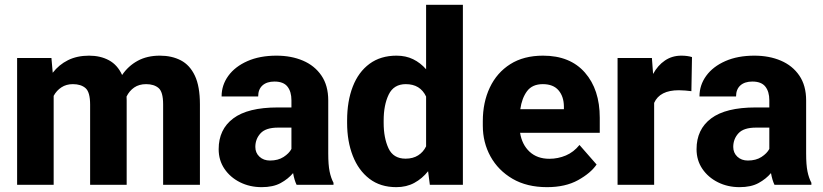

<svg xmlns="http://www.w3.org/2000/svg" viewBox="-20 -770 3428 800"><path d="M283.7 -419.4Q256.3 -419.4 236.1 -406.2Q215.8 -393.1 203.6 -370.6V0H51.3V-528.3H194.3L199.7 -466.8Q225.6 -500.5 263.4 -519.3Q301.3 -538.1 351.1 -538.1Q398.4 -538.1 434.1 -518.8Q469.7 -499.5 488.8 -457.5Q514.2 -495.1 553.5 -516.6Q592.8 -538.1 646 -538.1Q695.8 -538.1 733.4 -518.6Q771 -499 792 -454.6Q813 -410.2 813 -335V0H659.7V-335Q659.7 -387.2 640.6 -403.3Q621.6 -419.4 588.9 -419.4Q559.6 -419.4 539.3 -405.5Q519 -391.6 507.3 -367.7Q507.8 -360.4 507.8 -352.5V0H355.5V-334Q355.5 -386.2 336.4 -402.8Q317.4 -419.4 283.7 -419.4Z M1215.8 0Q1206.5 -19 1201.2 -48.8Q1180.7 -24.4 1149.4 -7.3Q1118.2 9.8 1070.3 9.8Q1021 9.8 980.2 -10.5Q939.5 -30.8 915.3 -66.4Q891.1 -102.1 891.1 -148.4Q891.1 -231 951.9 -276.6Q1012.7 -322.3 1137.2 -322.3H1194.3V-352.5Q1194.3 -388.2 1177.7 -409.2Q1161.1 -430.2 1123.5 -430.2Q1091.8 -430.2 1073.7 -414.1Q1055.7 -397.9 1055.7 -368.2H903.3Q903.3 -415.5 931.4 -454.1Q959.5 -492.7 1011 -515.4Q1062.5 -538.1 1131.8 -538.1Q1193.8 -538.1 1242.4 -517.3Q1291 -496.6 1319.3 -455.1Q1347.7 -413.6 1347.7 -351.6V-130.4Q1347.7 -83 1353.3 -55.7Q1358.9 -28.3 1369.6 -8.3V0ZM1105 -101.1Q1138.7 -101.1 1161.6 -116Q1184.6 -130.9 1194.3 -149.4V-238.3H1138.7Q1087.4 -238.3 1065.7 -214.6Q1043.9 -190.9 1043.9 -157.7Q1043.9 -133.3 1061 -117.2Q1078.1 -101.1 1105 -101.1Z M1426.3 -257.8V-268.1Q1426.3 -348.6 1450 -409.4Q1473.6 -470.2 1519.8 -504.2Q1565.9 -538.1 1632.3 -538.1Q1670.9 -538.1 1701.4 -523.2Q1731.9 -508.3 1755.4 -481.4V-750H1908.7V0H1771L1763.7 -56.6Q1739.3 -25.9 1706.5 -8.1Q1673.8 9.8 1631.3 9.8Q1564.9 9.8 1519.3 -25.1Q1473.6 -60.1 1450 -120.6Q1426.3 -181.2 1426.3 -257.8ZM1578.6 -268.1V-257.8Q1578.6 -195.8 1598.6 -152.3Q1618.7 -108.9 1669.9 -108.9Q1700.7 -108.9 1722.2 -122.6Q1743.7 -136.2 1755.4 -160.2V-367.7Q1731 -419.4 1670.9 -419.4Q1620.6 -419.4 1599.6 -376Q1578.6 -332.5 1578.6 -268.1Z M2259.3 9.8Q2175.3 9.8 2115.5 -25.1Q2055.7 -60.1 2023.7 -118.2Q1991.7 -176.3 1991.7 -246.6V-265.1Q1991.7 -343.8 2021 -405.5Q2050.3 -467.3 2106.2 -502.7Q2162.1 -538.1 2242.7 -538.1Q2355.5 -538.1 2417.2 -467.5Q2479 -397 2479 -279.3V-216.8H2147Q2154.8 -167.5 2186.5 -137.9Q2218.3 -108.4 2269 -108.4Q2305.2 -108.4 2337.9 -122.3Q2370.6 -136.2 2394.5 -166L2465.8 -84.5Q2441.4 -48.8 2388.7 -19.5Q2335.9 9.8 2259.3 9.8ZM2241.7 -419.4Q2197.8 -419.4 2176 -390.1Q2154.3 -360.8 2147.9 -314.9H2329.6V-326.7Q2329.1 -368.2 2307.1 -393.8Q2285.2 -419.4 2241.7 -419.4Z M2863.3 -532.2 2860.8 -390.1Q2850.6 -391.6 2835.2 -392.8Q2819.8 -394 2808.6 -394Q2729 -394 2705.6 -341.3V0H2553.2V-528.3H2696.3L2701.2 -461.9Q2720.7 -497.6 2750.5 -517.8Q2780.3 -538.1 2818.8 -538.1Q2844.2 -538.1 2863.3 -532.2Z M3207 0Q3197.8 -19 3192.4 -48.8Q3171.9 -24.4 3140.6 -7.3Q3109.4 9.8 3061.5 9.8Q3012.2 9.8 2971.4 -10.5Q2930.7 -30.8 2906.5 -66.4Q2882.3 -102.1 2882.3 -148.4Q2882.3 -231 2943.1 -276.6Q3003.9 -322.3 3128.4 -322.3H3185.5V-352.5Q3185.5 -388.2 3168.9 -409.2Q3152.3 -430.2 3114.7 -430.2Q3083 -430.2 3064.9 -414.1Q3046.9 -397.9 3046.9 -368.2H2894.5Q2894.5 -415.5 2922.6 -454.1Q2950.7 -492.7 3002.2 -515.4Q3053.7 -538.1 3123 -538.1Q3185.1 -538.1 3233.6 -517.3Q3282.2 -496.6 3310.5 -455.1Q3338.9 -413.6 3338.9 -351.6V-130.4Q3338.9 -83 3344.5 -55.7Q3350.1 -28.3 3360.8 -8.3V0ZM3096.2 -101.1Q3129.9 -101.1 3152.8 -116Q3175.8 -130.9 3185.5 -149.4V-238.3H3129.9Q3078.6 -238.3 3056.9 -214.6Q3035.2 -190.9 3035.2 -157.7Q3035.2 -133.3 3052.2 -117.2Q3069.3 -101.1 3096.2 -101.1Z"/></svg>

Font: Vazirmatn RD FD ExtraBold
Style: Regular
Weight: 800
Designer: Saber Rastikerdar
Foundry: Saber Rastikerdar
Version: Version 33.003